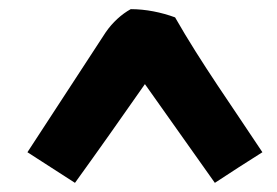

<svg xmlns="http://www.w3.org/2000/svg" viewBox="-20 -727 606 420"><path d="M554 -394C519 -372 485 -350 450 -327C399 -399 348 -471 297 -543C246 -470 196 -399 144 -327C141 -329 43 -392 40 -394L211 -656C226 -678 246 -696 266 -707C299 -707 333 -700 363 -689C420 -589 490 -491 554 -394Z"/></svg>

Font: Repo ExtraBold
Style: Bold
Weight: 700
Designer: Stefan Peev
Foundry: Context Ltd
Version: Version 1.502